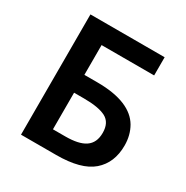

<svg xmlns="http://www.w3.org/2000/svg" viewBox="-164 -851 956 987"><g transform="rotate(30 314.5 -357.0)"><path d="M300.8 0C399.9 0 471.2 -19 515.6 -57.6C560.1 -96.2 582 -149.4 582 -217.8C582 -258.3 572.8 -294.9 554.2 -327.1C516.6 -391.1 435.1 -429.2 297.9 -429.2H221.2V-606H533.2V-713.9H92.8V0ZM221.2 -106V-323.2H280.8C337.9 -323.2 380.4 -315.9 409.2 -301.3C438 -286.1 452.1 -258.3 452.1 -217.8C452.1 -138.2 399.4 -106 293.9 -106Z"/></g></svg>

Font: Noto Reveo Sans
Style: Regular
Weight: 600
Designer: Monotype Design Team
Foundry: Monotype Imaging Inc.
Version: Version 2.007